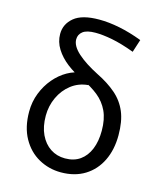

<svg xmlns="http://www.w3.org/2000/svg" viewBox="-111 -805 752 897"><g transform="rotate(15 265.5 -356.0)"><path d="M268 12Q210 12 160.5 -15.5Q111 -43 81.5 -96Q52 -149 52 -224Q52 -272 68.5 -314Q85 -356 112.5 -388.5Q140 -421 174.5 -440.5Q209 -460 246 -463L287 -415Q241 -411 206 -384Q171 -357 151.5 -315Q132 -273 132 -226Q132 -173 150 -135Q168 -97 199 -76.5Q230 -56 270 -56Q313 -56 342.5 -77Q372 -98 387.5 -136Q403 -174 403 -225Q403 -281 385 -319.5Q367 -358 333.5 -385Q300 -412 252 -434Q210 -453 175 -480Q140 -507 119 -540.5Q98 -574 98 -612Q98 -660 136.5 -692Q175 -724 258 -724Q304 -724 356.5 -713.5Q409 -703 467 -681L447 -619Q385 -642 338.5 -651Q292 -660 257 -660Q215 -660 196 -645.5Q177 -631 177 -607Q177 -575 214.5 -541.5Q252 -508 315 -476Q370 -449 408 -416Q446 -383 465 -337.5Q484 -292 484 -225Q484 -155 458 -101.5Q432 -48 383.5 -18Q335 12 268 12Z"/></g></svg>

Font: Source Sans 3
Style: Regular
Weight: 400
Designer: Paul D. Hunt
Foundry: Adobe
Version: Version 3.046;hotconv 1.0.118;makeotfexe 2.5.65603